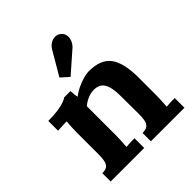

<svg xmlns="http://www.w3.org/2000/svg" viewBox="-212 -921 1060 1060"><g transform="rotate(-45 318.0 -391.5)"><path d="M41 0V-65Q69 -65 81 -76Q93 -87 96.5 -107.5Q100 -128 100 -154V-322Q100 -340 101 -362.5Q102 -385 104 -407Q88 -406 66.5 -405.5Q45 -405 34 -404V-480Q80 -480 112 -485Q144 -490 162.5 -497Q181 -504 188 -510H237Q239 -497 239 -491Q239 -485 239.5 -479.5Q240 -474 243 -460Q263 -476 289 -488.5Q315 -501 341 -508.5Q367 -516 387 -516Q479 -516 517.5 -463.5Q556 -411 556 -295V-161Q556 -147 555 -121.5Q554 -96 552 -73Q569 -75 588 -75.5Q607 -76 617 -76V0H355V-65Q383 -65 395.5 -76Q408 -87 411.5 -107.5Q415 -128 415 -154L414 -296Q414 -361 395.5 -392.5Q377 -424 333 -424Q308 -424 283.5 -413Q259 -402 242 -387Q242 -373 242 -358.5Q242 -344 242 -330V-161Q242 -147 241 -121.5Q240 -96 238 -73Q254 -75 273.5 -75.5Q293 -76 303 -76V0ZM293 -565 247 -606 329 -746Q340 -763 355.5 -772.5Q371 -782 389 -782.5Q407 -783 423 -770Q439 -756 441 -737.5Q443 -719 435.5 -701.5Q428 -684 414 -671Z"/></g></svg>

Font: Lora
Style: Weight 700
Weight: 700
Designer: Olga Karpushina, Alexei Vanyashin (Cyrillic)
Foundry: Cyreal
Version: Version 3.001